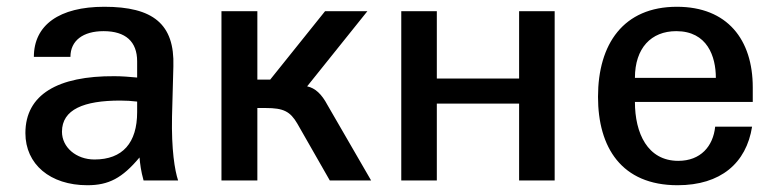

<svg xmlns="http://www.w3.org/2000/svg" viewBox="-20 -533 2298 567"><path d="M385 -202C385 -111 342 -62 259 -62C205 -62 163 -98 163 -144C163 -210 228 -236 335 -236C354 -236 367 -235 385 -233ZM55 -140C55 -48 128 14 238 14C301 14 341 -7 392 -68C394 -47 396 -29 404 0H506C496 -30 486 -91 488 -189L492 -337C496 -462 432 -513 288 -513C155 -513 80 -459 80 -365H188C188 -413 225 -441 286 -441C351 -441 385 -410 385 -352V-304C364 -306 340 -308 318 -308C151 -309 55 -254 55 -140Z M740 -500H634V0H740ZM740 -214H765C817 -214 837 -204 858 -168L954 0H1076L947 -223C930 -255 911 -273 887 -278L1065 -500H940L778 -298H740Z M1165 0H1270V-227H1513V0H1618V-500H1513V-301H1270V-500H1165Z M1746 -247C1746 -98 1815 14 1981 14C2108 14 2184 -51 2201 -159H2092C2086 -101 2049 -58 1983 -58C1892 -58 1855 -140 1855 -232H2203V-275C2203 -416 2128 -513 1979 -513C1821 -513 1746 -403 1746 -247ZM1855 -303C1855 -391 1903 -441 1977 -441C2069 -441 2094 -366 2094 -303Z"/></svg>

Font: Perun Medium
Style: Regular
Weight: 500
Foundry: Copyright (c) Stefan Peev, Context Ltd, 2016
Version: Version 1.089